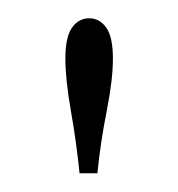

<svg xmlns="http://www.w3.org/2000/svg" viewBox="-20 -782 195 210"><path d="M67 -592.5Q63.5 -627 57.5 -661Q51.5 -695 51.5 -718Q51.5 -741.5 58.8 -751.8Q66 -762 77.5 -762Q89 -762 96.2 -751.8Q103.5 -741.5 103.5 -718Q103.5 -695 96.8 -661Q90 -627 86.5 -592.5Z"/></svg>

Font: Imbue 50pt Light
Style: Regular
Weight: 300
Designer: Tyler Finck
Foundry: Etcetera Type Company
Version: Version 1.102; ttfautohint (v1.8.3)